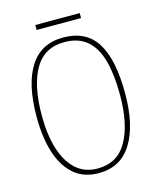

<svg xmlns="http://www.w3.org/2000/svg" viewBox="-123 -911 823 1006"><g transform="rotate(-15 288.5 -408.0)"><path d="M288 10Q207 10 154 -35.5Q101 -81 74.5 -163.5Q48 -246 48 -359Q48 -536 108.5 -630.5Q169 -725 289 -725Q413 -725 470.5 -634Q528 -543 528 -358Q528 -186 467.5 -88Q407 10 288 10ZM288 -15Q396 -15 448 -107Q500 -199 500 -358Q500 -466 479.5 -542.5Q459 -619 412.5 -659.5Q366 -700 289 -700Q180 -700 128 -610Q76 -520 76 -358Q76 -254 100 -177Q124 -100 171 -57.5Q218 -15 288 -15ZM166 -799V-826H407V-799Z"/></g></svg>

Font: Noto Serif Condensed Thin
Style: Regular
Weight: 100
Width: 3
Designer: Monotype Design Team
Foundry: Monotype Imaging Inc.
Version: Version 2.013; ttfautohint (v1.8.4.7-5d5b)